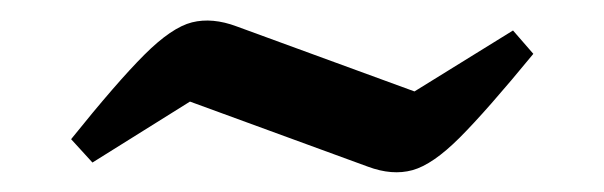

<svg xmlns="http://www.w3.org/2000/svg" viewBox="-20 -376 595 189"><path d="M71 -216 50 -239Q95 -295 122 -322Q149 -349 169 -354Q189 -359 213 -350L388 -286L485 -346L505 -323Q459 -267 432.5 -240.5Q406 -214 386 -208.5Q366 -203 342 -212L167 -276Z"/></svg>

Font: Piazzolla SC SemiBold
Style: Regular
Weight: 600
Designer: Juan Pablo del Peral
Foundry: Huerta Tipografica
Version: Version 1.330